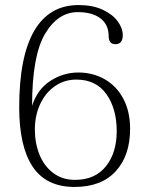

<svg xmlns="http://www.w3.org/2000/svg" viewBox="-20 -730 589 760"><path d="M56 -305Q56 -506 115.5 -608Q175 -710 291 -710Q347 -710 386.5 -691.5Q426 -673 446 -645.5Q466 -618 466 -591Q466 -573 458.5 -564Q451 -555 437 -555Q410 -555 410 -588Q410 -632 378 -657Q346 -682 288 -682Q209 -682 158 -595.5Q107 -509 107 -311Q128 -377 179.5 -410Q231 -443 290 -443Q348 -443 395 -416Q442 -389 468.5 -338.5Q495 -288 495 -220Q495 -114 438 -52Q381 10 275 10Q163 10 109.5 -70Q56 -150 56 -305ZM442 -211Q442 -300 401 -357.5Q360 -415 282 -415Q235 -415 197.5 -389Q160 -363 139 -318Q118 -273 118 -217Q118 -163 136.5 -117.5Q155 -72 191 -45Q227 -18 277 -18Q356 -18 399 -71.5Q442 -125 442 -211Z"/></svg>

Font: Taviraj ExtraLight
Style: Regular
Weight: 275
Designer: Katatrad Team
Foundry: CadsonDemak
Version: Version 1.001